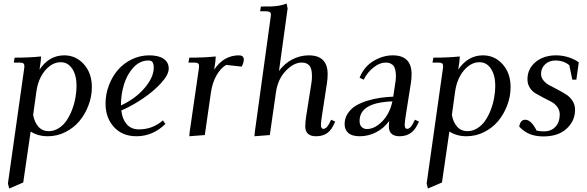

<svg xmlns="http://www.w3.org/2000/svg" viewBox="-20 -766 3332 1089"><path d="M24.9 274.9 115.2 -363.8Q118.2 -380.9 118.2 -391.1Q118.2 -402.8 111.8 -407Q105.5 -411.1 87.9 -411.1H58.1L63 -439Q149.4 -439 212.9 -445.8L210.9 -418L204.1 -371.1Q258.8 -452.1 344.2 -452.1Q410.6 -452.1 455.8 -401.6Q501 -351.1 501 -272Q501 -219.2 481.9 -168.7Q462.9 -118.2 430.4 -79.3Q397.9 -40.5 350.8 -16.8Q303.7 6.8 251 6.8Q195.8 6.8 153.8 -20L111.8 269L32.2 303.2ZM168 -113.8Q175.8 -71.8 198.2 -46.9Q220.7 -22 255.9 -22Q285.6 -22 312 -38.3Q338.4 -54.7 356.7 -81.3Q375 -107.9 388.2 -141.8Q401.4 -175.8 407.7 -211.2Q414.1 -246.6 414.1 -279.8Q414.1 -338.4 389.9 -375.7Q365.7 -413.1 324.2 -413.1Q275.9 -413.1 236.1 -366.5Q196.3 -319.8 186 -244.1Z M578.6 -178.2Q578.6 -231 597.2 -280.8Q615.7 -330.6 647.9 -368.4Q680.2 -406.2 727.1 -429.2Q773.9 -452.1 826.7 -452.1Q879.4 -452.1 908.2 -432.4Q937 -412.6 937 -377Q937 -342.3 894 -295.2Q851.1 -248 790 -206.8Q729 -165.5 668 -139.2Q673.3 -91.3 698.5 -61.8Q723.6 -32.2 768.1 -32.2Q845.7 -32.2 903.8 -83L918 -63Q846.7 6.8 753.9 6.8Q673.8 6.8 626.2 -45.7Q578.6 -98.1 578.6 -178.2ZM666 -168Q747.1 -205.1 799.6 -266.4Q852.1 -327.6 852.1 -382.8Q852.1 -402.3 845.7 -412.6Q839.4 -422.9 821.8 -422.9Q773.4 -422.9 736.8 -383.1Q700.2 -343.3 683.1 -286.6Q666 -230 666 -169.9Z M1048.8 -411.1 1053.7 -439Q1140.1 -439 1203.6 -445.8L1201.7 -418L1194.8 -371.1Q1249.5 -452.1 1335 -452.1Q1362.8 -452.1 1362.8 -428.2Q1362.8 -410.2 1350.6 -388.2L1262.7 -397.9Q1231 -378.9 1208 -338.6Q1185.1 -298.3 1176.8 -244.1L1141.6 0L1053.7 6.8L1055.7 -17.1L1106 -363.8Q1108.9 -380.9 1108.9 -391.1Q1108.9 -402.8 1102.5 -407Q1096.2 -411.1 1078.6 -411.1Z M1423.3 6.8 1425.3 -17.1 1514.2 -662.1Q1516.6 -681.6 1516.6 -683.1Q1516.6 -693.4 1509.8 -697.8Q1502.9 -702.1 1485.4 -702.1H1455.6L1459.5 -729Q1500 -729 1519 -729.5Q1538.1 -730 1562.5 -733.9Q1586.9 -737.8 1605.5 -746.1L1611.3 -717.8L1562.5 -363.8Q1593.3 -405.8 1637.9 -429Q1682.6 -452.1 1731.4 -452.1Q1838.4 -452.1 1838.4 -345.2Q1838.4 -320.3 1834.5 -294.9L1805.2 -104Q1800.3 -68.8 1800.3 -58.1Q1800.3 -35.2 1813.5 -35.2Q1832 -35.2 1847.2 -64.9L1858.4 -86.9L1881.3 -76.2L1870.6 -54.2Q1861.3 -35.6 1849.6 -23.2Q1837.9 -10.7 1824.7 -4.4Q1811.5 2 1798.8 4.4Q1786.1 6.8 1771.5 6.8Q1742.7 6.8 1727.1 -7.1Q1711.4 -21 1711.4 -47.9Q1711.4 -71.8 1716.3 -105L1745.6 -290Q1749.5 -313 1749.5 -334Q1749.5 -358.9 1744.4 -375.2Q1739.3 -391.6 1729.7 -398.9Q1720.2 -406.2 1711.4 -408.7Q1702.6 -411.1 1690.4 -411.1Q1646 -411.1 1601.1 -364.3Q1556.2 -317.4 1545.4 -244.1L1510.3 0Z M1934.6 -62Q1934.6 -95.2 1952.4 -122.3Q1970.2 -149.4 1998 -166.3Q2025.9 -183.1 2063.5 -194.6Q2101.1 -206.1 2137 -211.2Q2172.9 -216.3 2210.4 -217.8L2221.2 -290Q2225.6 -315.4 2225.6 -334Q2225.6 -358.9 2220.5 -375.2Q2215.3 -391.6 2205.8 -398.9Q2196.3 -406.2 2187.5 -408.7Q2178.7 -411.1 2166.5 -411.1Q2135.3 -411.1 2100.6 -385Q2065.9 -358.9 2042.5 -314L2019.5 -325.2Q2045.4 -388.7 2098.9 -420.4Q2152.3 -452.1 2207.5 -452.1Q2314.5 -452.1 2314.5 -345.2Q2314.5 -320.3 2310.5 -294.9L2280.3 -104Q2275.4 -68.8 2275.4 -58.1Q2275.4 -35.2 2288.6 -35.2Q2307.1 -35.2 2322.3 -64.9L2333.5 -86.9L2356.4 -76.2L2345.2 -54.2Q2314 6.8 2245.6 6.8Q2216.8 6.8 2201.2 -7.1Q2185.5 -21 2185.5 -47.9Q2185.5 -60.5 2187.5 -80.1Q2158.2 -39.1 2114 -16.1Q2069.8 6.8 2020.5 6.8Q1976.1 6.8 1955.3 -12Q1934.6 -30.8 1934.6 -62ZM2019.5 -80.1Q2019.5 -57.1 2031.2 -45.7Q2043 -34.2 2061.5 -34.2Q2105 -34.2 2147.7 -77.4Q2190.4 -120.6 2205.6 -190.9Q2019.5 -184.6 2019.5 -80.1Z M2399.9 274.9 2490.2 -363.8Q2493.2 -380.9 2493.2 -391.1Q2493.2 -402.8 2486.8 -407Q2480.5 -411.1 2462.9 -411.1H2433.1L2438 -439Q2524.4 -439 2587.9 -445.8L2585.9 -418L2579.1 -371.1Q2633.8 -452.1 2719.2 -452.1Q2785.6 -452.1 2830.8 -401.6Q2876 -351.1 2876 -272Q2876 -219.2 2856.9 -168.7Q2837.9 -118.2 2805.4 -79.3Q2772.9 -40.5 2725.8 -16.8Q2678.7 6.8 2626 6.8Q2570.8 6.8 2528.8 -20L2486.8 269L2407.2 303.2ZM2543 -113.8Q2550.8 -71.8 2573.2 -46.9Q2595.7 -22 2630.9 -22Q2660.6 -22 2687 -38.3Q2713.4 -54.7 2731.7 -81.3Q2750 -107.9 2763.2 -141.8Q2776.4 -175.8 2782.7 -211.2Q2789.1 -246.6 2789.1 -279.8Q2789.1 -338.4 2764.9 -375.7Q2740.7 -413.1 2699.2 -413.1Q2650.9 -413.1 2611.1 -366.5Q2571.3 -319.8 2561 -244.1Z M2924.8 -47.9Q2931.6 -86.9 2959 -86.9Q2992.7 -86.9 3023.9 -24.9Q3041 -21 3065.9 -21Q3106.9 -21 3130.9 -47.4Q3154.8 -73.7 3154.8 -116.2Q3154.8 -140.6 3141.1 -159.4Q3127.4 -178.2 3107.2 -188.7Q3086.9 -199.2 3063.2 -211.4Q3039.6 -223.6 3019.3 -235.4Q2999 -247.1 2985.4 -267.8Q2971.7 -288.6 2971.7 -315.9Q2971.7 -376 3017.6 -414.1Q3063.5 -452.1 3134.8 -452.1Q3169.9 -452.1 3204.6 -441.2Q3239.3 -430.2 3262.7 -412.1L3249 -314H3226.1L3209 -396Q3177.7 -422.9 3129.9 -422.9Q3094.7 -422.9 3071.8 -401.1Q3048.8 -379.4 3048.8 -347.2Q3048.8 -326.2 3063.2 -308.8Q3077.6 -291.5 3098.9 -280.8Q3120.1 -270 3145.3 -256.6Q3170.4 -243.2 3191.7 -229.7Q3212.9 -216.3 3227.3 -193.8Q3241.7 -171.4 3241.7 -143.1Q3241.7 -81.1 3194.3 -36.6Q3147 7.8 3062 7.8Q3019 7.8 2986.1 -5.1Q2953.1 -18.1 2924.8 -47.9Z"/></svg>

Font: Dihjauti S
Style: Bold Italic
Weight: 700
Italic angle: -9°
Designer: T. Christopher White
Version: Version 3.0.0